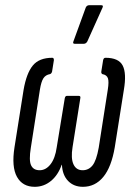

<svg xmlns="http://www.w3.org/2000/svg" viewBox="-20 -715 511 741"><path d="M114 6Q67 6 45.5 -32.5Q24 -71 36 -147L71 -368Q82 -432 106.5 -462Q131 -492 182 -492Q188 -492 188 -483L181 -439Q179 -431 173 -429Q156 -426 147.5 -413Q139 -400 134 -369L99 -145Q91 -96 100 -77Q109 -58 133 -58Q157 -58 175 -81Q193 -104 199 -147L230 -336Q232 -345 238 -345H284Q292 -345 290 -336L260 -147Q253 -104 263.5 -81Q274 -58 299 -58Q322 -58 337 -76.5Q352 -95 361 -145L396 -369Q401 -400 396.5 -413Q392 -426 375 -429Q370 -432 371 -439L378 -483Q380 -492 387 -492Q438 -492 453.5 -462Q469 -432 458 -368L423 -147Q410 -70 378.5 -32Q347 6 300 6Q265 6 243 -16.5Q221 -39 219 -79H218Q204 -39 176.5 -16.5Q149 6 114 6ZM268 -546Q259 -546 264 -557L311 -686Q315 -695 325 -695H370Q381 -695 375 -684L317 -555Q312 -546 303 -546Z"/></svg>

Font: Sofia Sans Extra Condensed
Style: Italic
Weight: 400
Italic angle: -9°
Designer: Botio Nikoltchev, Ani Petrova
Foundry: lettersoup
Version: Version 4.101; ttfautohint (v1.8.4.7-5d5b)